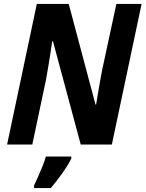

<svg xmlns="http://www.w3.org/2000/svg" viewBox="-20 -734 739 975"><path d="M16 0 167 -714H329L465 -203H468Q472 -228 477.5 -259.5Q483 -291 488.5 -323.5Q494 -356 499 -380L571 -714H699L548 0H390L249 -524H245Q243 -507 237.5 -472Q232 -437 225.5 -398Q219 -359 214 -331L144 0ZM153 208Q162 189 173.5 163Q185 137 196 110Q207 83 213 61H342V71Q326 104 296.5 145.5Q267 187 238 221H153Z"/></svg>

Font: Noto Sans SemiCondensed
Style: Bold Italic
Weight: 700
Width: 4
Italic angle: -12°
Designer: Monotype Design Team
Foundry: Monotype Imaging Inc.
Version: Version 2.013; ttfautohint (v1.8.4.7-5d5b)